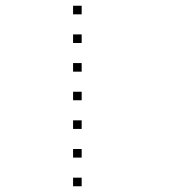

<svg xmlns="http://www.w3.org/2000/svg" viewBox="-20 -685 640 670"><path d="M236 -665Q235 -665 235 -665Q235 -665 235 -664V-636Q235 -635 235 -635Q235 -635 236 -635H264Q265 -635 265 -635Q265 -635 265 -636V-664Q265 -665 265 -665Q265 -665 264 -665ZM236 -565Q235 -565 235 -565Q235 -565 235 -564V-536Q235 -535 235 -535Q235 -535 236 -535H264Q265 -535 265 -535Q265 -535 265 -536V-564Q265 -565 265 -565Q265 -565 264 -565ZM236 -465Q235 -465 235 -465Q235 -465 235 -464V-436Q235 -435 235 -435Q235 -435 236 -435H264Q265 -435 265 -435Q265 -435 265 -436V-464Q265 -465 265 -465Q265 -465 264 -465ZM236 -365Q235 -365 235 -365Q235 -365 235 -364V-336Q235 -335 235 -335Q235 -335 236 -335H264Q265 -335 265 -335Q265 -335 265 -336V-364Q265 -365 265 -365Q265 -365 264 -365ZM236 -265Q235 -265 235 -265Q235 -265 235 -264V-236Q235 -235 235 -235Q235 -235 236 -235H264Q265 -235 265 -235Q265 -235 265 -236V-264Q265 -265 265 -265Q265 -265 264 -265ZM236 -165Q235 -165 235 -165Q235 -165 235 -164V-136Q235 -135 235 -135Q235 -135 236 -135H264Q265 -135 265 -135Q265 -135 265 -136V-164Q265 -165 265 -165Q265 -165 264 -165ZM236 -65Q235 -65 235 -65Q235 -65 235 -64V-36Q235 -35 235 -35Q235 -35 236 -35H264Q265 -35 265 -35Q265 -35 265 -36V-64Q265 -65 265 -65Q265 -65 264 -65Z"/></svg>

Font: Doto Black Thin
Style: Regular
Weight: 250
Monospace: yes
Version: Version 1.000